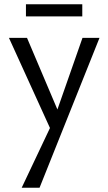

<svg xmlns="http://www.w3.org/2000/svg" viewBox="-20 -594 509 903"><path d="M367 -574V-517H102V-574ZM368 -416H448L166 289H82L215 8L22 -416H107L250 -79Z"/></svg>

Font: EauTest Medium
Style: Regular
Weight: 500
Designer: Christian Thalmann (Catharsis Fonts)
Version: Version 0.001;PS 000.001;hotconv 1.0.88;makeotf.lib2.5.64775